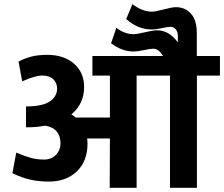

<svg xmlns="http://www.w3.org/2000/svg" viewBox="-20 -896 1069 916"><path d="M397.5 -211.4Q397.5 -127 346.7 -78.4Q295.9 -29.8 213.9 -29.8Q163.6 -29.8 123.5 -39.1Q83.5 -48.3 39.1 -69.8L57.6 -168Q100.6 -149.9 128.9 -142.3Q157.2 -134.8 190.9 -134.8Q224.6 -134.8 246.6 -157Q268.6 -179.2 268.6 -213.1Q268.6 -247.1 250.2 -269Q231.9 -291 194.8 -296.4Q155.3 -288.6 104 -288.6V-388.2Q182.1 -388.2 217.3 -411.9Q252.4 -435.5 252.4 -473.6Q252.4 -500.5 234.1 -518.1Q215.8 -535.6 181.6 -535.6Q147.5 -535.6 85.9 -507.8L68.4 -602.5Q101.1 -619.1 132.3 -626.7Q163.6 -634.3 205.6 -634.3Q284.7 -634.3 333 -592.3Q381.3 -550.3 381.3 -480Q381.3 -400.9 320.3 -350.1Q329.1 -345.7 340.8 -335.4H504.4V-535.2H420.9V-628.9H757.8L757.3 -629.9Q745.6 -647.9 734.6 -655.8Q723.6 -663.6 710.7 -663.6Q697.8 -663.6 667.2 -657Q636.7 -650.4 616.2 -650.4Q562.5 -650.4 509.8 -689.5L535.2 -763.2Q574.2 -732.9 618.2 -732.9Q631.8 -732.9 671.9 -742.2Q711.9 -751.5 729.5 -751.5Q786.1 -751.5 828.6 -693.8V-722.7Q828.6 -744.6 818.1 -756.3Q807.6 -768.1 794.4 -768.1Q781.2 -768.1 752.4 -761.7Q723.6 -755.4 703.6 -755.4Q638.2 -755.4 582 -805.2L611.8 -876Q659.7 -840.3 705.1 -840.3Q721.2 -840.3 761.2 -851.1Q801.3 -861.8 818.4 -861.8Q863.3 -861.8 891.1 -830.8Q918.9 -799.8 918.9 -739.7V-628.9H1029.3V-535.2H919.4V0H791V-535.2H631.8V0H503.4L504.4 -235.4H396Q397.5 -211.9 397.5 -211.4Z"/></svg>

Font: Yantramanav
Style: Bold
Weight: 700
Version: Version 1.001;PS 1.0;hotconv 1.0.72;makeotf.lib2.5.5900; ttf